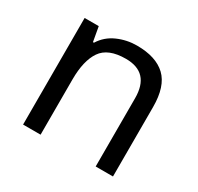

<svg xmlns="http://www.w3.org/2000/svg" viewBox="-122 -691 863 836"><g transform="rotate(30 309.0 -273.0)"><path d="M343 -546Q439 -546 488 -499.5Q537 -453 537 -349V0H450V-343Q450 -472 330 -472Q241 -472 207 -422Q173 -372 173 -278V0H85V-536H156L169 -463H174Q200 -505 246 -525.5Q292 -546 343 -546Z"/></g></svg>

Font: Noto Sans Deseret
Style: Regular
Weight: 400
Designer: Monotype Design Team
Foundry: Monotype Imaging Inc.
Version: Version 2.001; ttfautohint (v1.8.4.7-5d5b)